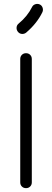

<svg xmlns="http://www.w3.org/2000/svg" viewBox="-20 -946 270 996"><path d="M85 -640Q85 -653 93.5 -661.5Q102 -670 115 -670Q128 -670 136.5 -661.5Q145 -653 145 -640V0Q145 13 136.5 21.5Q128 30 115 30Q102 30 93.5 21.5Q85 13 85 0ZM117 -778 116 -777Q106 -769 93.5 -770Q81 -771 73 -781Q65 -791 66 -803.5Q67 -816 77 -824Q122 -861 146 -909Q151 -920 163 -924Q175 -928 186 -923Q197 -918 201 -906Q205 -894 200 -883Q172 -825 117 -778Z"/></svg>

Font: Beon
Style: Medium
Weight: 500
Designer: BSozoo
Foundry: BSozoo
Version: Version 001.000